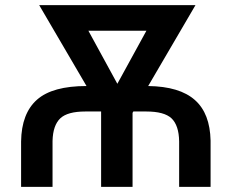

<svg xmlns="http://www.w3.org/2000/svg" viewBox="-20 -731 906 751"><path d="M744.6 -710.9H133.3L318.4 -394.5C230 -394.5 165.5 -377 125 -341.3C84.5 -305.7 63.5 -251 62.5 -177.7V0H185.5V-179.7C186.5 -220.7 196.8 -250 215.8 -268.1C234.9 -286.1 267.6 -294.9 314 -294.9H375.5V0H498.5V-289.6L501.5 -294.9H552.2C598.6 -294.9 631.8 -286.1 650.9 -268.1C669.9 -250 680.2 -219.7 680.7 -177.7V0H803.7V-181.2C800.3 -321.8 725.1 -392.1 559.6 -394.5ZM325.7 -610.8H552.7L439 -403.3Z"/></svg>

Font: Roboto Medium
Style: Regular
Weight: 500
Designer: Google
Version: Version 2.137; 2017